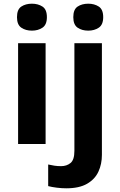

<svg xmlns="http://www.w3.org/2000/svg" viewBox="-20 -780 650 1040"><path d="M153 -760Q186 -760 210 -744.5Q234 -729 234 -687Q234 -646 210 -630Q186 -614 153 -614Q119 -614 95.5 -630Q72 -646 72 -687Q72 -729 95.5 -744.5Q119 -760 153 -760ZM227 -546V0H78V-546ZM377 -687Q377 -729 400.5 -744.5Q424 -760 458 -760Q491 -760 515 -744.5Q539 -729 539 -687Q539 -646 515 -630Q491 -614 458 -614Q424 -614 400.5 -630Q377 -646 377 -687ZM339 240Q314 240 286.5 236.5Q259 233 241 228V111Q259 115 275 117.5Q291 120 311 120Q341 120 362 103Q383 86 383 37V-546H532V59Q532 109 513 150Q494 191 451.5 215.5Q409 240 339 240Z"/></svg>

Font: Noto Sans Duployan
Style: Bold
Weight: 700
Designer: David Corbett
Foundry: David Corbett
Version: Version 3.001